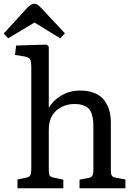

<svg xmlns="http://www.w3.org/2000/svg" viewBox="-38 -1004 720 1024"><path d="M5.9 -799.8 -18.1 -825.2 106.9 -961.9Q127.4 -983.9 146 -983.9Q155.8 -983.9 163.3 -978.3Q170.9 -972.7 187 -956.1L308.1 -826.2L283.2 -799.8L146 -883.8ZM55.2 0V-46.9L101.1 -56.2Q119.1 -59.6 124 -70.1Q128.9 -80.6 128.9 -104V-644Q128.9 -677.7 121.8 -688.7Q114.7 -699.7 85.9 -704.1L42 -710.9L47.9 -761.2L210.9 -766.1L222.2 -754.9V-428.2Q243.2 -466.8 287.8 -493.9Q332.5 -521 389.2 -521Q434.1 -521 466.8 -507.6Q499.5 -494.1 517.8 -469.7Q536.1 -445.3 544.7 -415.8Q553.2 -386.2 553.2 -350.1V-96.2Q553.2 -74.7 558.6 -66.7Q564 -58.6 584 -55.2L630.9 -46.9V0H386.2V-45.9L430.2 -54.2Q448.7 -57.6 454.3 -66.2Q460 -74.7 460 -96.2V-320.8Q460 -345.2 458.5 -361.8Q457 -378.4 451.2 -396.2Q445.3 -414.1 434.8 -424.8Q424.3 -435.5 405.5 -442.4Q386.7 -449.2 359.9 -449.2Q302.7 -449.2 262.5 -414.3Q222.2 -379.4 222.2 -310.1V-100.1Q222.2 -77.6 226.8 -68.8Q231.4 -60.1 247.1 -57.1L299.8 -45.9V0Z"/></svg>

Font: Literata Book
Style: Regular
Weight: 400
Designer: Latin by Veronika Burian and Jose Scaglione. Greek by Irene Vlachou. Cyrillic by Vera Evstafieva
Foundry: TypeTogether
Version: Version 2.003;PS 002.003;hotconv 1.0.88;makeotf.lib2.5.64775